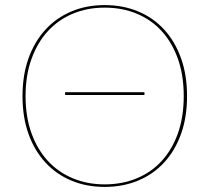

<svg xmlns="http://www.w3.org/2000/svg" viewBox="-20 -728 824 755"><path d="M236 -365.5H548V-354.5H236ZM715.5 -350Q715.5 -267 691.8 -201Q668 -135 625.2 -88.8Q582.5 -42.5 523 -17.8Q463.5 7 391.5 7Q320 7 260.8 -17.8Q201.5 -42.5 158.8 -88.8Q116 -135 92.2 -201Q68.5 -267 68.5 -350Q68.5 -432.5 92.2 -498.8Q116 -565 158.8 -611.5Q201.5 -658 260.8 -683Q320 -708 391.5 -708Q463.5 -708 523 -683.2Q582.5 -658.5 625.2 -612Q668 -565.5 691.8 -499.2Q715.5 -433 715.5 -350ZM702.5 -350Q702.5 -431.5 679.8 -496Q657 -560.5 616 -605.5Q575 -650.5 517.8 -674.2Q460.5 -698 391.5 -698Q323.5 -698 266.5 -674.2Q209.5 -650.5 168.2 -605.5Q127 -560.5 103.8 -496Q80.5 -431.5 80.5 -350Q80.5 -268.5 103.8 -204.2Q127 -140 168.2 -95.2Q209.5 -50.5 266.5 -26.8Q323.5 -3 391.5 -3Q460.5 -3 517.8 -26.8Q575 -50.5 616 -95.2Q657 -140 679.8 -204.2Q702.5 -268.5 702.5 -350Z"/></svg>

Font: Lato 2
Style: Regular
Weight: 100
Designer: Lukasz Dziedzic with Adam Twardoch and Botio Nikoltchev
Foundry: tyPoland Lukasz Dziedzic
Version: Version 2.015; 2015-08-06; http://www.latofonts.com/